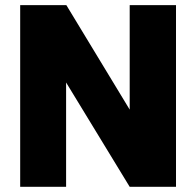

<svg xmlns="http://www.w3.org/2000/svg" viewBox="-20 -723 760 743"><path d="M58.1 0V-703.1H236.8L481.9 -298.8V-703.1H661.1V0H481.9L235.8 -403.8V0Z"/></svg>

Font: LT Superior Black
Style: Regular
Weight: 900
Designer: Daniel Lyons
Foundry: LyonsType
Version: Version 2.005